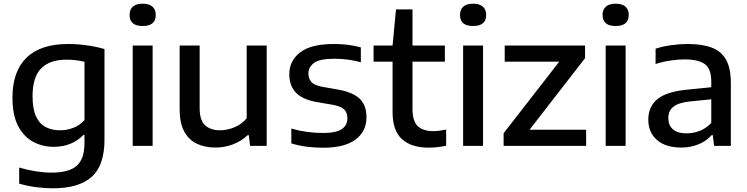

<svg xmlns="http://www.w3.org/2000/svg" viewBox="-20 -791 4052 1041"><path d="M266 230Q223.5 230 175.5 223.8Q127.5 217.5 84 204.5V117.5Q132 131.5 176.2 138.2Q220.5 145 259.5 145Q353 145 395.5 108.2Q438 71.5 438 -15.5V-59.5H432.5Q404.5 -30 363.8 -12.5Q323 5 271 5Q210 5 159.2 -22.5Q108.5 -50 78 -108.5Q47.5 -167 47.5 -261Q47.5 -404 123.8 -478.2Q200 -552.5 349.5 -552.5Q399.5 -552.5 451.2 -545.2Q503 -538 546.5 -525V-34Q546.5 106 477 168Q407.5 230 266 230ZM306 -84.5Q342 -84.5 377.2 -97.8Q412.5 -111 438 -140V-456Q419 -461 393.8 -464.2Q368.5 -467.5 340 -467.5Q250 -467.5 203.2 -420.2Q156.5 -373 156.5 -270Q156.5 -199.5 175.8 -159Q195 -118.5 228.8 -101.5Q262.5 -84.5 306 -84.5Z M699.5 0V-544H807.5V0ZM753.5 -650Q682.5 -650 682.5 -710Q682.5 -739 700.5 -755Q718.5 -771 753.5 -771Q788.5 -771 806.5 -755Q824.5 -739 824.5 -710Q824.5 -650 753.5 -650Z M1148 9Q1091 9 1047.2 -11.8Q1003.5 -32.5 978.8 -78.2Q954 -124 954 -199V-544H1062.5V-205Q1062.5 -137.5 1092.8 -111Q1123 -84.5 1172.5 -84.5Q1210 -84.5 1249.5 -100.2Q1289 -116 1317.5 -149.5V-544H1426V0H1336L1329 -58H1323Q1287.5 -25 1242.2 -8Q1197 9 1148 9Z M1732 10Q1636 10 1559.5 -13.5V-94Q1603 -81.5 1645.5 -75.8Q1688 -70 1731.5 -70Q1803 -70 1833.2 -91Q1863.5 -112 1863.5 -149.5Q1863.5 -180.5 1846.5 -197.2Q1829.5 -214 1786 -222.5L1698.5 -237.5Q1617.5 -252 1583 -290Q1548.5 -328 1548.5 -388.5Q1548.5 -461 1607 -506.8Q1665.5 -552.5 1791.5 -552.5Q1870 -552.5 1936.5 -534V-453.5Q1867.5 -472.5 1793 -472.5Q1711.5 -472.5 1681.8 -449.2Q1652 -426 1652 -392.5Q1652 -365.5 1667.8 -347Q1683.5 -328.5 1727 -320.5L1814.5 -305Q1892.5 -291 1929.8 -256Q1967 -221 1967 -155Q1967 -78.5 1907.5 -34.2Q1848 10 1732 10Z M2303.5 9.5Q2210 9.5 2159.2 -36.8Q2108.5 -83 2108.5 -182.5V-456.5H2005.5V-544H2108.5L2127 -740H2216.5V-544H2392V-456.5H2216.5V-201Q2216.5 -134 2245 -107Q2273.5 -80 2330.5 -80Q2359 -80 2399 -88.5V-1Q2351 9.5 2303.5 9.5Z M2491 0V-544H2599V0ZM2545 -650Q2474 -650 2474 -710Q2474 -739 2492 -755Q2510 -771 2545 -771Q2580 -771 2598 -755Q2616 -739 2616 -710Q2616 -650 2545 -650Z M2710.5 0V-68.5L3012 -456.5H2716.5V-544H3152V-475.5L2851 -87.5H3158V0Z M3264 0V-544H3372V0ZM3318 -650Q3247 -650 3247 -710Q3247 -739 3265 -755Q3283 -771 3318 -771Q3353 -771 3371 -755Q3389 -739 3389 -710Q3389 -650 3318 -650Z M3674 9Q3588.5 9 3541.8 -32.2Q3495 -73.5 3495 -142Q3495 -214.5 3546.2 -255Q3597.5 -295.5 3712 -305.5L3836.5 -318V-348Q3836.5 -418.5 3801 -443.8Q3765.5 -469 3691.5 -469Q3658 -469 3616.5 -463Q3575 -457 3534.5 -444V-527Q3573.5 -540 3620 -546.2Q3666.5 -552.5 3707.5 -552.5Q3786.5 -552.5 3838.5 -533Q3890.5 -513.5 3916.5 -467.5Q3942.5 -421.5 3942.5 -341.5V0H3852L3844.5 -58.5H3838.5Q3810.5 -26 3767 -8.5Q3723.5 9 3674 9ZM3603.5 -151.5Q3603.5 -112 3628.2 -90Q3653 -68 3704 -68Q3739 -68 3773.8 -81.5Q3808.5 -95 3836.5 -124.5V-252.5L3720.5 -241Q3657.5 -234 3630.5 -212Q3603.5 -190 3603.5 -151.5Z"/></svg>

Font: Encode Sans SemiExpanded SemiExpanded Medium
Style: Regular
Weight: 500
Width: 6
Designer: Multiple Designers
Foundry: Impallari Type
Version: Version 3.000; ttfautohint (v1.8.3) -l 8 -r 50 -G 200 -x 14 